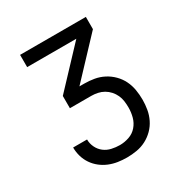

<svg xmlns="http://www.w3.org/2000/svg" viewBox="-171 -863 942 991"><g transform="rotate(-30 300.0 -367.5)"><path d="M302 0Q275 0 248.5 -4Q222 -8 197.5 -18Q173 -28 152 -44.5Q131 -61 116 -83Q101 -105 93.5 -131Q86 -157 86 -184H169Q169 -159 180 -136.5Q191 -114 210 -99.5Q229 -85 253.5 -79.5Q278 -74 302 -74Q330 -74 357.5 -83.5Q385 -93 403.5 -114.5Q422 -136 429.5 -163.5Q437 -191 437 -220Q437 -239 434.5 -258Q432 -277 424 -294.5Q416 -312 403 -326.5Q390 -341 373.5 -350.5Q357 -360 338 -364Q319 -368 300 -368H173V-441L381 -662H88V-735H480V-662L272 -441H300Q330 -441 359 -436Q388 -431 414.5 -417.5Q441 -404 462.5 -382.5Q484 -361 497 -334.5Q510 -308 515 -278.5Q520 -249 520 -219Q520 -190 515 -161Q510 -132 497 -105.5Q484 -79 463 -58Q442 -37 416 -23.5Q390 -10 360.5 -5Q331 0 302 0Z"/></g></svg>

Font: Iosevka Aile
Style: Regular
Weight: 400
Designer: Belleve Invis
Foundry: Belleve Invis
Version: Version 28.0.1; ttfautohint (v1.8.4)